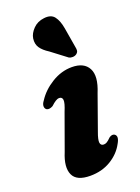

<svg xmlns="http://www.w3.org/2000/svg" viewBox="-143 -798 638 874"><g transform="rotate(-20 176.0 -361.5)"><path d="M245 -101Q253 -101 260.5 -105.5Q268 -110 280.5 -122.5Q295.5 -133 306.5 -126Q323.5 -114.5 304.5 -82Q282.5 -40.5 239 -14.2Q195.5 12 139 12Q73 12 55.8 -26.2Q38.5 -64.5 65.5 -129.5L127.5 -301.5Q143.5 -340 141.8 -354.8Q140 -369.5 125 -369.5Q111 -369.5 85 -345Q67 -335 55 -341Q46.5 -346.5 46.2 -358Q46 -369.5 56.5 -383Q83 -424.5 129.8 -453.2Q176.5 -482 227.5 -482Q286.5 -482 307.2 -442.8Q328 -403.5 298 -330.5L239.5 -166Q226 -130 228.2 -115.5Q230.5 -101 245 -101ZM258.5 -659 275 -561Q277 -552.5 276.2 -544.5Q275.5 -536.5 266.5 -529.5Q258.5 -524 248.2 -523.8Q238 -523.5 230.5 -527.5L156 -584Q129 -601 116.5 -619.5Q104 -638 107.5 -664.5Q111 -688 132 -709.5Q153 -731 185 -734.5Q220 -739 236 -718Q252 -697 258.5 -659Z"/></g></svg>

Font: Fraunces 9pt S000
Style: Bold Italic
Weight: 700
Italic angle: -16°
Version: Version 1.000; ttfautohint (v1.8.3)